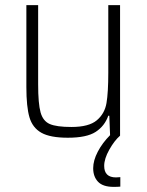

<svg xmlns="http://www.w3.org/2000/svg" viewBox="-20 -530 573 750"><path d="M450 162V199Q440 200 424 200Q382 200 363 180Q344 160 344 127Q344 97 362 62.5Q380 28 410 -2L407 -78H403Q389 -38 354 -15Q319 8 245 8Q176 8 141.5 -11.5Q107 -31 95 -72Q83 -113 83 -190V-510H129V-201Q129 -125 138.5 -91Q148 -57 174.5 -45.5Q201 -34 259 -34Q327 -34 358 -60Q389 -86 396 -127.5Q403 -169 403 -246V-510H449V0Q427 19 407 54.5Q387 90 387 118Q387 163 433 163Q442 163 450 162Z"/></svg>

Font: Saira Semi Condensed ExtraLight
Style: Regular
Weight: 200
Width: 4
Designer: Hector Gatti with collaboration of the Omnibus-Type team
Foundry: Omnibus-Type
Version: Version 1.001; ttfautohint (v1.8)